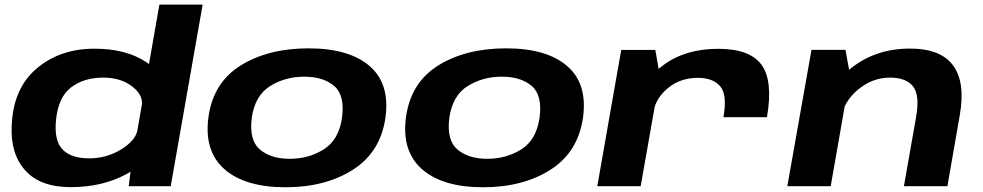

<svg xmlns="http://www.w3.org/2000/svg" viewBox="-20 -805 4250 830"><path d="M536.5 0H718L856 -785H669L548 -93.5ZM286 4Q422.5 4 526.8 -52.5Q631 -109 640.5 -158.5L575 -245Q566.5 -197.5 503.5 -159Q440.5 -120.5 365.5 -120.5Q287.5 -120.5 250.5 -158.8Q213.5 -197 222 -284.5Q231.5 -384.5 287 -427Q342.5 -469.5 427 -469.5Q502 -469.5 551.5 -431.2Q601 -393 593 -346L687.5 -431.5Q697 -481 610.2 -537.8Q523.5 -594.5 388 -594.5Q238.5 -594.5 137.2 -507.8Q36 -421 30.5 -259.5Q25 -140 89.5 -68Q154 4 286 4Z M1214 4.5Q1387.5 4.5 1506.5 -71.8Q1625.5 -148 1646.5 -298Q1666 -444.5 1577 -520.2Q1488 -596 1314 -596Q1139.5 -596 1020.5 -522Q901.5 -448 881 -298Q861.5 -151.5 950.5 -73.5Q1039.5 4.5 1214 4.5ZM1232.5 -118.5Q1150.5 -118.5 1103.2 -159Q1056 -199.5 1068.5 -296.5Q1082.5 -392.5 1147.8 -433Q1213 -473.5 1295 -473.5Q1377.5 -473.5 1424.5 -433.5Q1471.5 -393.5 1458.5 -296.5Q1445 -200.5 1379.8 -159.5Q1314.5 -118.5 1232.5 -118.5Z M2068 4.5Q2241.5 4.5 2360.5 -71.8Q2479.5 -148 2500.5 -298Q2520 -444.5 2431 -520.2Q2342 -596 2168 -596Q1993.5 -596 1874.5 -522Q1755.5 -448 1735 -298Q1715.5 -151.5 1804.5 -73.5Q1893.5 4.5 2068 4.5ZM2086.5 -118.5Q2004.5 -118.5 1957.2 -159Q1910 -199.5 1922.5 -296.5Q1936.5 -392.5 2001.8 -433Q2067 -473.5 2149 -473.5Q2231.5 -473.5 2278.5 -433.5Q2325.5 -393.5 2312.5 -296.5Q2299 -200.5 2233.8 -159.5Q2168.5 -118.5 2086.5 -118.5Z M3107.5 -298.5H3295.5Q3322.5 -454.5 3272.5 -524.2Q3222.5 -594 3084.5 -594Q2944.5 -594 2850.5 -525.5Q2756.5 -457 2742.5 -377L2805 -323.5Q2816 -382.5 2869 -425.5Q2922 -468.5 2997 -468.5Q3061.5 -468.5 3093 -432.5Q3124.5 -396.5 3107.5 -298.5ZM2562 0H2749.5L2833 -472.5L2813 -589H2665.5Z M3383.5 0H3571L3655 -478.5L3635 -589.5H3488ZM3887.5 0H4075.5L4129 -307Q4154 -448 4100.5 -521.5Q4047 -595 3913.5 -595Q3762 -595 3653.5 -505.8Q3545 -416.5 3531 -340.5L3613 -287.5Q3627 -366.5 3689.5 -418Q3752 -469.5 3827 -469.5Q3897 -469.5 3927 -431.5Q3957 -393.5 3940 -298Z"/></svg>

Font: Anybody Expanded
Style: Bold Italic
Weight: 700
Width: 7
Italic angle: -10°
Version: Version 1.113;gftools[0.9.25]